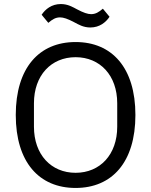

<svg xmlns="http://www.w3.org/2000/svg" viewBox="-20 -918 748 950"><path d="M427 -782C473 -782 504 -808 522 -835L489 -875C469 -858 453 -848 431 -848C414 -848 393 -855 361 -872C340 -883 316 -898 281 -898C235 -898 204 -872 186 -845L219 -805C239 -822 255 -832 277 -832C294 -832 315 -825 347 -808C368 -797 392 -782 427 -782ZM354 12C534 12 650 -115 650 -349C650 -583 534 -710 354 -710C174 -710 58 -583 58 -349C58 -115 174 12 354 12ZM354 -63C233 -63 148 -153 148 -291V-407C148 -545 233 -635 354 -635C475 -635 560 -545 560 -407V-291C560 -153 475 -63 354 -63Z"/></svg>

Font: LVC Sans
Style: Regular
Weight: 400
Designer: Mike Abbink, Paul van der Laan, Pieter van Rosmalen
Foundry: Bold Monday
Version: Version 3.0